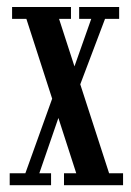

<svg xmlns="http://www.w3.org/2000/svg" viewBox="-20 -544 385 564"><path d="M8.5 0V-35H54.5L140 -273L173.5 -277.5L248 -488.5H212.5V-523.5H330V-488.5H288.5L201.5 -258.5L170.5 -252.5L95.5 -35H130V0ZM168 0V-35H204L57.5 -488.5H15.5V-523.5H144.5H188.5V-488.5H153.5L300.5 -35H341.5V0H211.5Z"/></svg>

Font: Imbue Thin 10pt Medium
Style: Regular
Weight: 500
Version: Version 1.102